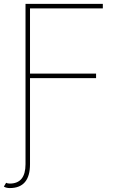

<svg xmlns="http://www.w3.org/2000/svg" viewBox="-38 -747 621 970"><path d="M90.9 82.4V-727.3H481.5V-704.5H113.6V-375H447.4V-352.3H113.6V82.4Q113.6 203.1 11.4 203.1Q-6.7 203.1 -18.5 195.7L-7.1 176.5Q0.4 180.4 11.4 180.4Q90.9 180.4 90.9 82.4Z"/></svg>

Font: Inter UI Thin
Style: Regular
Weight: 100
Designer: Rasmus Andersson
Foundry: rsms
Version: 3.2;8d6f07862